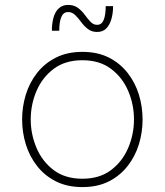

<svg xmlns="http://www.w3.org/2000/svg" viewBox="-20 -751 670 781"><path d="M315 10Q254 10 208 -13Q162 -36 131 -75.5Q100 -115 85 -164Q70 -213 70 -265Q70 -317 85 -366Q100 -415 131 -454.5Q162 -494 208 -517Q254 -540 315 -540Q377 -540 422.5 -517Q468 -494 499 -454.5Q530 -415 545 -366Q560 -317 560 -265Q560 -213 545 -164Q530 -115 499 -75.5Q468 -36 422.5 -13Q377 10 315 10ZM315 -24Q385 -24 431.5 -59Q478 -94 501.5 -149.5Q525 -205 525 -265Q525 -326 501.5 -381Q478 -436 431.5 -471Q385 -506 315 -506Q245 -506 198.5 -471Q152 -436 128.5 -381Q105 -326 105 -265Q105 -205 128.5 -149.5Q152 -94 198.5 -59Q245 -24 315 -24ZM375 -621Q353 -621 337.5 -633Q322 -645 310 -661.5Q298 -678 285.5 -690Q273 -702 257 -702Q238 -702 229.5 -682Q221 -662 221 -626H191Q191 -655 197.5 -679Q204 -703 219 -717Q234 -731 257 -731Q281 -731 297 -719Q313 -707 325 -690.5Q337 -674 348.5 -662Q360 -650 375 -650Q394 -650 402 -670.5Q410 -691 410 -726H440Q440 -697 433 -673Q426 -649 412 -635Q398 -621 375 -621Z"/></svg>

Font: Be Vietnam Pro Variable Thin
Style: Regular
Weight: 100
Designer: Lam Bao, Tony Le, Vietanh Nguyen
Foundry: Yellow Type Foundry
Version: Version 1.002